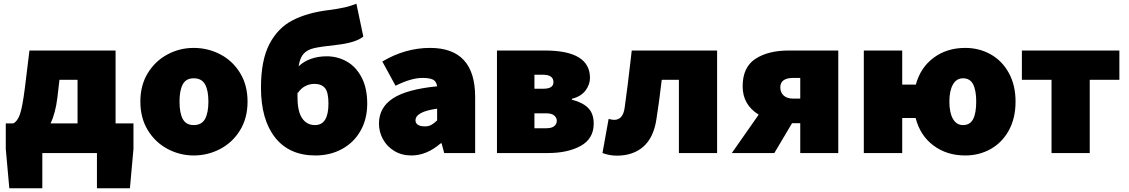

<svg xmlns="http://www.w3.org/2000/svg" viewBox="-20 -821 6059 1030"><path d="M113 -346 138 -550H600V-159H696V-22L677 189H500V0H207V189H30L11 -22V-159H51Q73 -169 86.5 -206.5Q100 -244 113 -346ZM396 -159V-393H299L288 -299Q278 -214 251 -159Z M733 -276Q733 -364 773 -429Q813 -494 878.5 -529Q944 -564 1019 -564Q1095 -564 1161.5 -529.5Q1228 -495 1268 -429.5Q1308 -364 1308 -276Q1308 -188 1268 -122.5Q1228 -57 1161.5 -22Q1095 13 1019 13Q945 13 879 -22Q813 -57 773 -122.5Q733 -188 733 -276ZM1098 -276Q1098 -336 1080 -368.5Q1062 -401 1019 -401Q978 -401 960.5 -368.5Q943 -336 943 -276Q943 -215 960.5 -182.5Q978 -150 1019 -150Q1062 -150 1080 -183Q1098 -216 1098 -276Z M1380 -351Q1380 -497 1425 -584Q1470 -671 1549.5 -712Q1629 -753 1744 -767Q1797 -774 1829.5 -781.5Q1862 -789 1892 -801L1929 -625Q1890 -592 1785 -580Q1700 -571 1664 -562.5Q1628 -554 1608.5 -532.5Q1589 -511 1582 -465Q1608 -491 1647.5 -505Q1687 -519 1732 -519Q1791 -519 1840.5 -491Q1890 -463 1920 -405.5Q1950 -348 1950 -265Q1950 -183 1914.5 -120Q1879 -57 1815.5 -22Q1752 13 1672 13Q1532 13 1456 -83Q1380 -179 1380 -351ZM1670 -150Q1742 -150 1742 -265Q1742 -327 1723 -349Q1704 -371 1667 -371Q1641 -371 1617.5 -359Q1594 -347 1577 -321L1576 -332V-300Q1576 -223 1601 -186.5Q1626 -150 1670 -150Z M2013 -158Q2013 -244 2087.5 -293Q2162 -342 2325 -358Q2321 -385 2302.5 -394Q2284 -403 2246 -403Q2186 -403 2102 -361L2031 -491Q2154 -564 2287 -564Q2529 -564 2529 -301V0H2363L2349 -52H2344Q2269 13 2187 13Q2135 13 2095.5 -11Q2056 -35 2034.5 -74Q2013 -113 2013 -158ZM2325 -175V-238Q2209 -222 2209 -175Q2209 -160 2222 -151.5Q2235 -143 2259 -143Q2279 -143 2293 -150.5Q2307 -158 2325 -175Z M2646 -550H2903Q3145 -550 3145 -403Q3145 -368 3121.5 -336Q3098 -304 3048 -291V-286Q3105 -272 3135 -242Q3165 -212 3165 -158Q3165 -77 3095.5 -38.5Q3026 0 2919 0H2646ZM2949 -380Q2949 -420 2893 -420H2847V-345H2895Q2949 -345 2949 -380ZM2967 -173Q2967 -189 2953.5 -201Q2940 -213 2911 -213H2847V-133H2910Q2940 -133 2953.5 -144.5Q2967 -156 2967 -173Z M3212 0 3245 -183Q3265 -178 3275 -178Q3322 -178 3331 -243Q3348 -364 3363 -498L3369 -550H3827V0H3622V-393H3530Q3515 -265 3501 -179Q3486 -82 3431 -34Q3376 14 3289 14Q3250 14 3212 0Z M4273 -160H4229L4134 0H3906L4050 -206Q3964 -259 3964 -358Q3964 -460 4032 -505Q4100 -550 4212 -550H4477V0H4273ZM4273 -292V-403H4236Q4166 -403 4166 -352Q4166 -326 4183.5 -309Q4201 -292 4236 -292Z M4892 -188H4820V0H4614V-550H4820V-367H4893Q4918 -459 4989 -511.5Q5060 -564 5158 -564Q5233 -564 5294.5 -529.5Q5356 -495 5392 -429.5Q5428 -364 5428 -276Q5428 -187 5392 -121.5Q5356 -56 5294.5 -21.5Q5233 13 5158 13Q5059 13 4987.5 -40.5Q4916 -94 4892 -188ZM5217 -276Q5217 -336 5200.5 -368.5Q5184 -401 5146 -401Q5111 -401 5092 -367.5Q5073 -334 5073 -276Q5073 -217 5092 -183.5Q5111 -150 5146 -150Q5184 -150 5200.5 -182Q5217 -214 5217 -276Z M5621 -393H5462V-550H5985V-393H5826V0H5621Z"/></svg>

Font: Nebula Sans Black
Style: Regular
Weight: 900
Designer: Paul D. Hunt for Adobe (as Source Sans)
Foundry: Nebula Entertainment & Broadcasting LLC
Version: Version 1.010